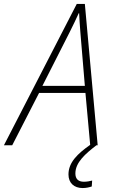

<svg xmlns="http://www.w3.org/2000/svg" viewBox="-77 -736 571 973"><path d="M-57 0H-15L121 -265H356L380 -2C316 43 270 87 270 148C270 191 298 217 342 217C360 217 376 213 388 209L390 179C378 182 364 185 348 185C320 185 305 171 305 143C305 87 356 43 412 0H418L353 -716H312ZM138 -301 277 -575C294 -609 309 -640 322 -669H324C325 -640 328 -606 330 -576L353 -301Z"/></svg>

Font: Noto Sans SemiCondensed ExtraLight
Style: Italic
Weight: 200
Width: 4
Italic angle: -12°
Designer: Monotype Design Team
Foundry: Monotype Imaging Inc.
Version: Version 2.013